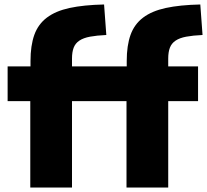

<svg xmlns="http://www.w3.org/2000/svg" viewBox="-20 -836 923 856"><path d="M544 -385H301V0H115V-385H14V-540H116V-564Q116 -633 133 -680.5Q150 -728 189 -757.5Q228 -787 290.5 -800.5Q353 -814 444 -816L454 -680Q411 -678 381.5 -672.5Q352 -667 334 -655Q316 -643 308.5 -623.5Q301 -604 301 -575V-540H545V-564Q545 -633 562 -680.5Q579 -728 618 -757.5Q657 -787 719.5 -800.5Q782 -814 873 -816L883 -680Q840 -678 810.5 -672.5Q781 -667 763 -655Q745 -643 737.5 -623.5Q730 -604 730 -575V-540H863V-385H730V0H544Z"/></svg>

Font: Encode Sans Narrow
Style: ExtraBold
Weight: 800
Designer: Pablo Impallari, Andres Torresi
Foundry: Pablo Impallari, Andres Torresi
Version: Version 1.000; ttfautohint (v1.00) -l 8 -r 50 -G 200 -x 14 -